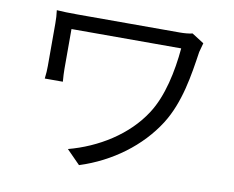

<svg xmlns="http://www.w3.org/2000/svg" viewBox="-77 -776 1111 910"><g transform="rotate(10 478.0 -321.0)"><path d="M779 -675C763 -671 740 -669 719 -669H228C187 -669 152 -670 126 -672C129 -651 130 -630 130 -608V-404C130 -386 129 -366 126 -343H213C211 -366 210 -390 210 -404V-596H738C728 -483 702 -360 647 -275C569 -153 432 -70 292 -33L357 33C511 -16 641 -114 719 -236C788 -344 808 -480 825 -594C827 -602 834 -628 837 -638Z"/></g></svg>

Font: Kinto Sans
Style: Regular
Weight: 400
Designer: Authors: Ryoko NISHIZUKA  (kana & ideographs); Paul D. Hunt (Latin, Greek & Cyrillic); Wenlong ZHANG  (bopomofo); Sandol
Foundry: Adobe Systems Incorporated, ookami Inc.
Version: Version 0.001